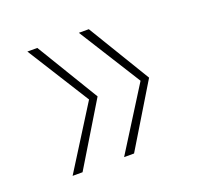

<svg xmlns="http://www.w3.org/2000/svg" viewBox="-74 -549 522 508"><g transform="rotate(-20 187.0 -295.0)"><path d="M223 -120H195L305 -295L195 -470H223L329 -295ZM78 -120H50L160 -295L50 -470H78L184 -295Z"/></g></svg>

Font: Poppins Thin
Style: Regular
Weight: 250
Designer: Ninad Kale (Devanagari), Jonny Pinhorn (Latin)
Foundry: Indian Type Foundry
Version: Version 3.200;PS 1.000;hotconv 16.6.54;makeotf.lib2.5.65590